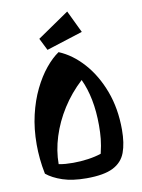

<svg xmlns="http://www.w3.org/2000/svg" viewBox="-99 -970 787 1062"><g transform="rotate(-10 294.5 -439.5)"><path d="M300 24Q221 24 166 5.5Q111 -13 77 -41Q68 -85 64 -126.5Q60 -168 60 -207Q60 -296 78 -373Q96 -450 126.5 -512.5Q157 -575 194 -620Q231 -665 268 -690Q343 -659 404.5 -590Q466 -521 502.5 -423.5Q539 -326 539 -207Q539 -131 520 -79.5Q501 -28 449.5 -2Q398 24 300 24ZM242 -73Q284 -73 326 -79Q368 -85 400 -96Q411 -142 414.5 -177Q418 -212 418 -252Q418 -331 405 -397Q392 -463 367 -516Q302 -456 256 -383.5Q210 -311 185.5 -233Q161 -155 161 -80Q179 -76 199.5 -74.5Q220 -73 242 -73ZM210 -713 176 -781 354 -903 414 -778Z"/></g></svg>

Font: Joti One
Style: Regular
Weight: 400
Designer: Eduardo Rodriguez Tunni
Foundry: Eduardo Rodriguez Tunni
Version: Version 1.002; ttfautohint (v1.8.4.7-5d5b);gftools[0.9.24]